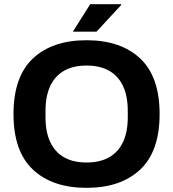

<svg xmlns="http://www.w3.org/2000/svg" viewBox="-20 -892 833 924"><path d="M396.4 12Q232.2 12 138.6 -75.7Q45 -163.3 45 -343.2Q45 -523.1 138.6 -610.8Q232.2 -698.4 396.4 -698.4Q560.7 -698.4 654.4 -610.8Q748.1 -523.1 748.1 -343.2Q748.1 -163.3 654.4 -75.7Q560.7 12 396.4 12ZM396.4 -110Q461.1 -110 505.2 -135Q549.3 -160.1 572.1 -208.7Q594.9 -257.2 594.9 -326.9V-358Q594.9 -429.3 572.1 -477.8Q549.3 -526.3 505.2 -551.4Q461.1 -576.5 396.4 -576.5Q332 -576.5 288.2 -551.4Q244.3 -526.3 221.7 -477.8Q199 -429.3 199 -358V-326.9Q199 -257.2 221.7 -208.7Q244.3 -160.1 288.2 -135Q332 -110 396.4 -110ZM330.6 -739.5 414 -871.7H562.5L563.7 -868.5L444.4 -739.5Z"/></svg>

Font: Archivo Variable SemiBold
Style: Regular
Weight: 600
Designer: Hector Gatti
Foundry: Omnibus-Type
Version: Version 2.001